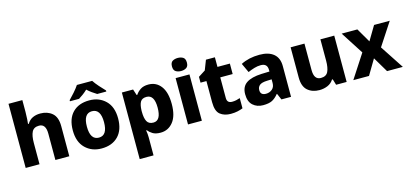

<svg xmlns="http://www.w3.org/2000/svg" viewBox="-77 -1362 4703 2198"><g transform="rotate(-15 2274.5 -263.0)"><path d="M238 -760H74V0H238V-252Q238 -337 261 -382.5Q284 -428 346 -428Q426 -428 426 -313V0H591V-357Q591 -464 535.5 -511.5Q480 -559 395 -559Q345 -559 305 -540.5Q265 -522 239 -479H230Q232 -496 235 -535Q238 -574 238 -622Z M1243 -275Q1243 -412 1167.5 -485.5Q1092 -559 976 -559Q850 -559 778 -485.5Q706 -412 706 -275Q706 -138 781.5 -64Q857 10 973 10Q1098 10 1170.5 -64Q1243 -138 1243 -275ZM873 -275Q873 -431 974 -431Q1076 -431 1076 -275Q1076 -118 975 -118Q873 -118 873 -275ZM1067 -766H886Q864 -732 826.5 -689.5Q789 -647 761 -619V-606H869Q895 -622 922 -642Q949 -662 975 -687Q1001 -662 1029.5 -642Q1058 -622 1084 -606H1192V-619Q1165 -646 1127 -689Q1089 -732 1067 -766Z M1620 -428Q1712 -428 1712 -277Q1712 -123 1622 -123Q1567 -123 1546 -162.5Q1525 -202 1525 -276V-292Q1527 -360 1547 -394Q1567 -428 1620 -428ZM1677 -559Q1619 -559 1582.5 -535Q1546 -511 1525 -478H1517L1494 -549H1361V240H1525V26Q1525 -16 1517 -58H1525Q1545 -32 1579 -11Q1613 10 1672 10Q1763 10 1821 -62.5Q1879 -135 1879 -275Q1879 -414 1824 -486.5Q1769 -559 1677 -559Z M2081 -766Q2044 -766 2018 -750Q1992 -734 1992 -688Q1992 -644 2018 -627.5Q2044 -611 2081 -611Q2117 -611 2143 -627.5Q2169 -644 2169 -688Q2169 -734 2143 -750Q2117 -766 2081 -766ZM2162 -549H1998V0H2162Z M2554 -120Q2494 -120 2494 -180V-425H2641V-549H2494V-663H2388L2343 -547L2260 -494V-425H2330V-175Q2330 -67 2379 -28.5Q2428 10 2504 10Q2550 10 2585.5 2Q2621 -6 2648 -17V-138Q2625 -130 2602.5 -125Q2580 -120 2554 -120Z M3056 -251V-207Q3056 -160 3025.5 -134Q2995 -108 2952 -108Q2887 -108 2887 -168Q2887 -204 2912.5 -225.5Q2938 -247 3003 -249ZM2993 -559Q2867 -559 2772 -510L2823 -400Q2862 -417 2900.5 -428.5Q2939 -440 2977 -440Q3055 -440 3055 -363V-344L2961 -341Q2841 -336 2780 -294.5Q2719 -253 2719 -165Q2719 -76 2767 -33Q2815 10 2887 10Q2956 10 2995 -10Q3034 -30 3069 -74H3073L3105 0H3219V-364Q3219 -461 3160 -510Q3101 -559 2993 -559Z M3878 -549H3714V-297Q3714 -212 3691.5 -166Q3669 -120 3606 -120Q3525 -120 3525 -236V-549H3361V-191Q3361 -85 3415.5 -37.5Q3470 10 3555 10Q3606 10 3651.5 -9Q3697 -28 3723 -70H3732L3753 0H3878Z M4139 -280 3966 -549H4152L4250 -381L4350 -549H4536L4360 -280L4544 0H4357L4250 -180L4143 0H3957Z"/></g></svg>

Font: Noto Sans UI Extra
Style: Regular
Weight: 800
Designer: Monotype Design Team
Foundry: Monotype Imaging Inc.
Version: Version 1.901